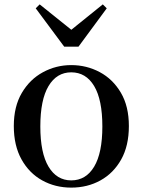

<svg xmlns="http://www.w3.org/2000/svg" viewBox="-20 -840 652 876"><path d="M305 16Q232 16 172.5 -17Q113 -50 78 -113Q43 -176 43 -265Q43 -354 79.5 -416Q116 -478 176 -510.5Q236 -543 305 -543Q375 -543 435 -511Q495 -479 531.5 -417Q568 -355 568 -265Q568 -175 533 -112.5Q498 -50 438.5 -17Q379 16 305 16ZM305 -17Q372 -17 409.5 -79.5Q447 -142 447 -263Q447 -385 409.5 -447.5Q372 -510 305 -510Q239 -510 201.5 -447.5Q164 -385 164 -263Q164 -142 201.5 -79.5Q239 -17 305 -17ZM161 -820 338 -678H273L449 -820L467 -802L338 -627H273L143 -802Z"/></svg>

Font: Noto Serif KR SemiBold
Style: Regular
Weight: 600
Designer: Ryoko NISHIZUKA 西塚涼子 (kana & ideographs); Frank Grießhammer (Latin, Greek & Cyrillic); Wenlong ZHANG 张文龙 (bopomofo); San
Foundry: Adobe
Version: Version 2.003-H1;hotconv 1.1.1;makeotfexe 2.6.0